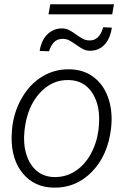

<svg xmlns="http://www.w3.org/2000/svg" viewBox="-20 -859 588 889"><path d="M32.7 0ZM36.6 -269Q45.4 -345.7 83.5 -409.4Q121.6 -473.1 178.5 -506.3Q235.4 -539.6 301.8 -538.1Q367.2 -537.1 413.3 -502.2Q459.5 -467.3 480.7 -407Q502 -346.7 495.1 -273.4L494.1 -264.2Q479.5 -139.2 405.5 -63.5Q331.5 12.2 228 9.8Q139.2 8.3 85.9 -55.7Q32.7 -119.6 33.7 -224.6L35.2 -252.4ZM93.3 -252.4Q86.9 -194.3 101.8 -145.3Q116.7 -96.2 149.4 -68.4Q182.1 -40.5 231 -39.1Q283.7 -38.1 327.4 -65.9Q371.1 -93.8 399.4 -144.5Q427.7 -195.3 436 -256.8L437.5 -272.9Q446.3 -367.2 408.4 -427Q370.6 -486.8 298.8 -488.3Q220.7 -490.7 163.8 -428Q106.9 -365.2 94.2 -261.2ZM498 -731Q495.1 -710.4 487.8 -691.2Q480.5 -671.9 468 -656.7Q455.6 -641.6 438 -632.8Q420.4 -624 397 -624Q377.4 -624 362.1 -632.8Q346.7 -641.6 332.3 -651.9Q317.9 -662.1 303 -670.7Q288.1 -679.2 269.5 -679.2Q243.2 -678.7 228.5 -661.9Q213.9 -645 207 -621.6L163.6 -623Q166.5 -644 174.6 -663.1Q182.6 -682.1 195.8 -696.5Q209 -710.9 227.1 -719.2Q245.1 -727.5 268.1 -727.5Q287.1 -727.1 302.7 -718.3Q318.4 -709.5 332.8 -699Q347.2 -688.5 362.3 -679.9Q377.4 -671.4 396 -671.9Q409.7 -671.9 419.9 -677.2Q430.2 -682.6 437.5 -691.2Q444.8 -699.7 449.7 -710.4Q454.6 -721.2 457.5 -732.9ZM499.5 -792.5H204.6L212.9 -839.4H507.8Z"/></svg>

Font: Roboto Light
Style: Italic
Weight: 300
Italic angle: -12°
Designer: Google
Version: Version 2.134; 2016; ttfautohint (v1.6)